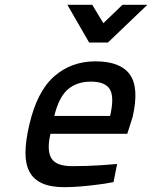

<svg xmlns="http://www.w3.org/2000/svg" viewBox="-20 -764 630 795"><path d="M279 -76Q308 -76 340.5 -77Q373 -78 401 -80Q434 -82 465 -85L450 -10Q415 -3 380 1Q350 5 314 8Q278 11 246 11Q190 11 154.5 -5Q119 -21 102 -53Q85 -85 85.5 -133Q86 -181 101 -246Q133 -385 204 -447.5Q275 -510 375 -510Q479 -510 518 -455Q557 -400 529 -279L507 -210H189Q173 -142 192.5 -109Q212 -76 279 -76ZM436 -284Q454 -362 435 -394Q416 -426 356 -426Q297 -426 260 -393Q223 -360 205 -284ZM259 -744H362L408 -668L487 -744H590L427 -588H349Z"/></svg>

Font: Panefresco 600wt
Style: Italic
Weight: 600
Foundry: Campivisivi & Chank Co
Version: Version 1.000